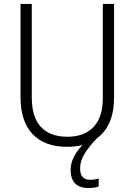

<svg xmlns="http://www.w3.org/2000/svg" viewBox="-20 -734 682 973"><path d="M386 120Q386 177 437 177Q450 177 461.5 175Q473 173 480 171V211Q470 215 457 217Q444 219 428 219Q385 219 361.5 196.5Q338 174 338 127Q338 92 355 60Q372 28 398 1Q362 10 320 10Q206 10 145 -54.5Q84 -119 84 -242V-714H141V-242Q141 -140 187.5 -90.5Q234 -41 322 -41Q407 -41 454 -90.5Q501 -140 501 -238V-714H558V-240Q558 -167 535.5 -115Q513 -63 470 -32Q433 7 409.5 43.5Q386 80 386 120Z"/></svg>

Font: Noto Sans Kannada SemiCondensed Light
Style: Regular
Weight: 300
Width: 4
Designer: Jelle Bosma - Monotype Design Team
Foundry: Monotype Imaging Inc.
Version: Version 2.005; ttfautohint (v1.8.4.7-5d5b)